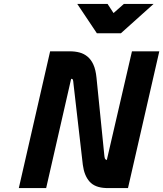

<svg xmlns="http://www.w3.org/2000/svg" viewBox="-20 -949 824 969"><path d="M590 -781H469L370 -929H523L553 -883L605 -929H755ZM233 -690H333Q359 -690 381.5 -684Q404 -678 422 -663Q440 -648 451.5 -622.5Q463 -597 467 -557L506 -170Q507 -157 509 -150.5Q511 -144 519 -141L646 -690H784L626 0H515Q459 -2 432 -32.5Q405 -63 398 -117L351 -525Q350 -540 348 -546Q346 -552 339 -551L213 0H75Z"/></svg>

Font: Panefresco 999wt
Style: Italic
Weight: 900
Version: Version 1.001